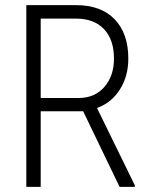

<svg xmlns="http://www.w3.org/2000/svg" viewBox="-20 -731 590 751"><path d="M305.2 -295.9H139.2V0H83V-710.9H277.8Q375 -710.9 428.5 -655.5Q481.9 -600.1 481.9 -501.5Q481.9 -432.6 448.7 -380.6Q415.5 -328.6 359.4 -308.6L507.3 -6.3V0H447.8ZM139.2 -347.7H287.6Q350.6 -347.7 388.2 -390.9Q425.8 -434.1 425.8 -501.5Q425.8 -576.2 386.7 -617.2Q347.7 -658.2 277.3 -658.2H139.2Z"/></svg>

Font: Roboto Condensed Light
Style: Regular
Weight: 300
Designer: Google
Version: Version 2.134; 2016